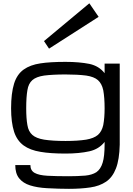

<svg xmlns="http://www.w3.org/2000/svg" viewBox="-20 -957 827 1191"><path d="M407.7 214.4Q346.2 214.4 272 210.4Q210.4 207 166.5 192.9Q123 179.2 98.6 148.9Q74.7 119.1 74.7 66.9H168.5Q168.5 101.1 195.3 115.7Q221.7 130.4 274.9 133.3Q328.6 136.2 407.7 136.2Q458 136.2 508.8 132.3Q550.3 128.4 577.6 111.3Q604.5 92.8 616.7 52.2Q628.9 13.7 628.9 -63.5V-76.7Q594.2 -32.2 535.2 -18.6Q471.7 -4.4 386.7 -4.4Q291 -4.4 231 -15.1Q167 -25.4 126.5 -54.7Q85.4 -85 67.4 -139.6Q48.8 -197.8 48.8 -285.2Q48.8 -378.4 67.4 -438.5Q85.4 -495.6 126.5 -525.4Q167.5 -554.7 231 -564Q291 -573.2 386.7 -573.2Q471.7 -573.2 535.2 -560.5Q594.7 -547.4 628.9 -502.9V-562.5H722.7V-59.6Q720.7 32.7 699.2 87.9Q678.2 142.6 638.2 169.9Q596.7 197.8 540.5 205.6Q482.4 214.4 407.7 214.4ZM628.9 -285.2Q628.9 -351.1 620.6 -397Q611.8 -438.5 587.4 -460Q563.5 -481 514.6 -488.3Q460.9 -495.1 386.7 -495.1Q307.6 -495.1 253.9 -488.3Q204.6 -481 180.7 -460Q156.2 -438.5 149.9 -397Q142.6 -355.5 142.6 -285.2Q142.6 -221.7 149.9 -181.6Q156.2 -141.6 180.7 -120.1Q204.1 -99.1 253.4 -90.8Q307.1 -82.5 386.7 -82.5Q461.9 -82.5 514.6 -90.8Q562.5 -99.1 587.4 -120.1Q611.8 -141.6 620.6 -181.6Q628.9 -226.1 628.9 -285.2ZM252.9 -702.1 534.2 -936.5 591.8 -852.5 284.2 -655.3Z"/></svg>

Font: Michroma+
Style: Regular
Weight: 400
Designer: beogot
Foundry: beogot
Version: Version